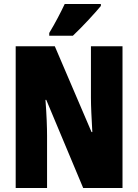

<svg xmlns="http://www.w3.org/2000/svg" viewBox="-20 -947 696 967"><path d="M488 -917V-927H306C285 -883 260 -834 228 -781V-767H347C397 -814 460 -883 488 -917ZM597 0V-714H438V-455C438 -412 441 -354 445 -282H441L256 -714H59V0H217V-263C217 -304 215 -365 209 -444H213L399 0Z"/></svg>

Font: Noto Sans Ethiopic ExtraCondensed Black
Style: Regular
Weight: 900
Width: 2
Designer: Monotype Design Team
Foundry: Monotype Imaging Inc.
Version: Version 2.102